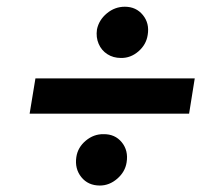

<svg xmlns="http://www.w3.org/2000/svg" viewBox="-20 -580 675 582"><path d="M570.3 -342.3 553.2 -235.4H69.8L87.4 -342.3ZM282.7 -17.6Q247.1 -17.6 226.6 -43Q206.1 -68.4 211.4 -104Q215.8 -133.3 240 -153.6Q264.2 -173.8 293.9 -173.3Q328.6 -173.8 349.1 -148.7Q369.6 -123.5 363.8 -87.9Q359.4 -59.1 335.4 -38.3Q311.5 -17.6 282.7 -17.6ZM346.7 -404.3Q323.2 -404.3 305.4 -415.8Q287.6 -427.2 279.1 -447Q270.5 -466.8 273.9 -490.7Q279.8 -519.5 304 -539.6Q328.1 -559.6 358.4 -559.6Q392.6 -559.6 413.1 -534.4Q433.6 -509.3 427.7 -474.1Q423.3 -444.8 399.7 -424.3Q376 -403.8 346.7 -404.3Z"/></svg>

Font: Inter Tight SemiBold
Style: Italic
Weight: 600
Italic angle: -9.39999°
Designer: Rasmus Andersson
Foundry: rsms
Version: Version 3.004